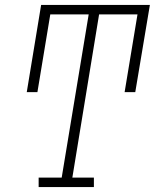

<svg xmlns="http://www.w3.org/2000/svg" viewBox="-20 -755 640 775"><path d="M136 0V-38H229L338 -697H183L131 -383H88L146 -735H585L526 -383H483L535 -697H380L272 -38H359V0Z"/></svg>

Font: Iosevka Curly Slab XLtExObl
Style: Regular
Weight: 200
Width: 7
Italic angle: -9°
Monospace: yes
Designer: Belleve Invis
Foundry: Belleve Invis
Version: Version 11.0.0; ttfautohint (v1.8.3)